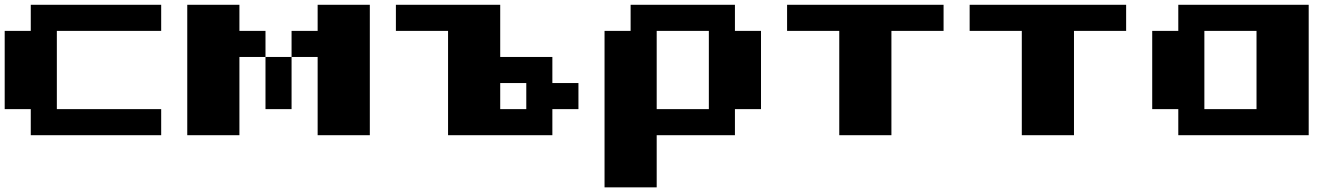

<svg xmlns="http://www.w3.org/2000/svg" viewBox="-20 -576 5707 818"><path d="M111.1 -111.1H0V-444.4H111.1V-555.6H666.7V-444.4H222.2V-111.1H666.7V0H111.1Z M1222.2 -111.1H1111.1V-333.3H1222.2ZM1333.3 -444.4V-555.6H1555.6V0H1333.3V-333.3H1222.2V-444.4ZM1000 -333.3V0H777.8V-555.6H1000V-444.4H1111.1V-333.3Z M2333.3 -222.2H2444.4V-111.1H2333.3V0H1888.9V-444.4H1666.7V-555.6H2111.1V-333.3H2333.3ZM2222.2 -111.1V-222.2H2111.1V-111.1Z M3111.1 -555.6V-444.4H3222.2V-111.1H3111.1V0H2777.8V222.2H2555.6V-444.4H2666.7V-555.6ZM3000 -444.4H2777.8V-111.1H3000Z M3333.3 -444.4V-555.6H4000V-444.4H3777.8V0H3555.6V-444.4Z M4111.1 -444.4V-555.6H4777.8V-444.4H4555.6V0H4333.3V-444.4Z M5111.1 -111.1H5333.3V-444.4H5111.1ZM5000 -111.1H4888.9V-444.4H5000V-555.6H5555.6V0H5000Z"/></svg>

Font: Pixeloid Sans
Style: Bold
Weight: 700
Monospace: yes
Designer: GGBot
Version: 0.3